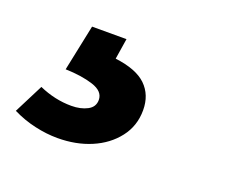

<svg xmlns="http://www.w3.org/2000/svg" viewBox="-85 -83 494 420"><g transform="rotate(20 162.0 127.5)"><path d="M78.9 255Q53.4 255 26.4 248.9Q-0.7 242.9 -26.6 230.1L8 161.9Q45.2 178.4 83.4 178.4Q105.1 178.4 120.5 170.3Q135.8 162.3 135.8 145.9Q135.8 125.7 109 117.1Q82.2 108.5 44.7 107.5L67.1 0H147.2L139.6 48.2Q189.3 54.3 211.9 76.2Q234.6 98.2 234.6 133.8Q234.6 170.4 213.2 197.9Q191.9 225.4 156.9 240.2Q122 255 78.9 255Z"/></g></svg>

Font: Bitter Thin
Style: Italic
Weight: 100
Italic angle: -9°
Designer: Sol Matas, and Bitter project Authors
Foundry: Sol Matas
Version: Version 2.002